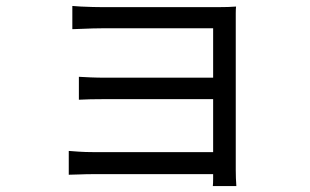

<svg xmlns="http://www.w3.org/2000/svg" viewBox="-20 -569 1040 645"><path d="M223 -549Q232 -548 251.5 -547Q271 -546 291.5 -545.5Q312 -545 325 -545Q342 -545 378.5 -545Q415 -545 462 -545Q509 -545 557 -545Q605 -545 646 -545Q687 -545 712 -545Q729 -545 746 -545.5Q763 -546 773 -547Q772 -539 772 -524.5Q772 -510 772 -496Q772 -487 772 -453Q772 -419 772 -370Q772 -321 772 -265.5Q772 -210 772 -156.5Q772 -103 772 -61Q772 -19 772 2Q772 14 772.5 29.5Q773 45 774 56H695Q696 47 696 31Q696 15 696 0Q696 -26 696 -69Q696 -112 696 -163Q696 -214 696 -265.5Q696 -317 696 -361.5Q696 -406 696 -436Q696 -466 696 -474Q687 -474 660.5 -474Q634 -474 597 -474Q560 -474 518.5 -474Q477 -474 438 -474Q399 -474 369 -474Q339 -474 325 -474Q312 -474 291.5 -473.5Q271 -473 251.5 -472Q232 -471 223 -471ZM245 -311Q260 -310 284.5 -309Q309 -308 334 -308Q347 -308 379 -308Q411 -308 454 -308Q497 -308 543 -308Q589 -308 630 -308Q671 -308 699 -308Q727 -308 735 -308V-236Q727 -236 699 -236Q671 -236 630 -236Q589 -236 543 -236Q497 -236 454 -236Q411 -236 379 -236Q347 -236 335 -236Q309 -236 284.5 -235.5Q260 -235 245 -234ZM211 -62Q223 -61 245 -59.5Q267 -58 293 -58Q307 -58 342 -58Q377 -58 423 -58Q469 -58 519 -58Q569 -58 614 -58Q659 -58 691.5 -58Q724 -58 735 -58V16Q723 16 690 16Q657 16 611.5 16Q566 16 517 16Q468 16 422 16Q376 16 342 16Q308 16 294 16Q270 16 246.5 17Q223 18 211 18Z"/></svg>

Font: Noto Sans HK
Style: Regular
Weight: 400
Designer: Ryoko NISHIZUKA 西塚涼子 (kana, bopomofo & ideographs); Paul D. Hunt (Latin, Greek & Cyrillic); Sandoll Communications 산돌커뮤니
Foundry: Adobe
Version: Version 2.004-H2;hotconv 1.0.118;makeotfexe 2.5.65603